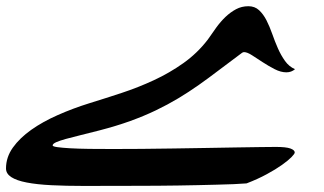

<svg xmlns="http://www.w3.org/2000/svg" viewBox="-44 -326 1057 627"><path d="M127.9 148.9Q127.9 152.3 143.3 154.5Q158.7 156.7 185.3 158.2Q211.9 159.7 247.8 160.2Q283.7 160.6 325.2 160.6Q366.7 160.6 417.7 160.2Q468.8 159.7 522.2 158.9Q575.7 158.2 628.4 157.2Q681.2 156.2 726.3 155.5Q771.5 154.8 805.9 154.3Q840.3 153.8 856.9 153.8Q890.1 153.8 904.3 158.9Q918.5 164.1 918.5 171.9Q918.5 176.3 907.7 187.3Q897 198.2 876.7 212.6Q856.4 227.1 827.1 242.9Q797.9 258.8 761.2 272.9Q743.7 274.4 718.5 275.4Q693.4 276.4 664.1 277.1Q634.8 277.8 602.3 278.6Q569.8 279.3 537.6 279.8Q505.4 280.3 474.9 280.5Q444.3 280.8 418 280.8Q365.7 280.8 319.1 281Q272.5 281.2 230.5 281.2Q170.9 281.2 123.5 278.8Q76.2 276.4 43.2 270Q10.3 263.7 -7.1 252.4Q-24.4 241.2 -24.4 224.1Q-24.4 187.5 -2 156Q20.5 124.5 58.1 97.9Q95.7 71.3 145 49.6Q194.3 27.8 247.6 11.2Q299.8 -4.9 353.8 -22.7Q407.7 -40.5 458.7 -64.2Q509.8 -87.9 554.9 -119.9Q600.1 -151.9 634.3 -196.3Q647.9 -216.3 662.1 -235.8Q676.3 -255.4 692.4 -270.8Q708.5 -286.1 726.8 -295.9Q745.1 -305.7 767.1 -305.7Q788.1 -305.7 802 -292.7Q815.9 -279.8 826.2 -259.8Q836.4 -239.7 845 -215.3Q853.5 -190.9 863.5 -168.2Q873.5 -145.5 886.7 -127Q899.9 -108.4 919.4 -100.1Q907.7 -89.8 891.1 -89.8Q873 -89.8 853 -100.1Q833 -110.4 814 -122.8Q794.9 -135.3 779.1 -145.5Q763.2 -155.8 752.9 -155.8Q749.5 -155.8 746.1 -153.3Q707 -124.5 672.9 -98.4Q638.7 -72.3 605.5 -48.8Q572.3 -25.4 538.1 -4.9Q503.9 15.6 465.3 34.2Q426.8 52.7 381.6 69.1Q336.4 85.4 281.7 99.6Q248 108.4 219.7 115.2Q191.4 122.1 171.1 127.7Q150.9 133.3 139.4 138.4Q127.9 143.6 127.9 148.9Z"/></svg>

Font: XB Niloofar
Style: Bold
Weight: 700
Designer: Behnam
Foundry: Irmug
Version: Version 7.201 2008